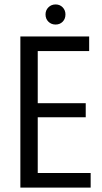

<svg xmlns="http://www.w3.org/2000/svg" viewBox="-20 -853 464 873"><path d="M72.6 0H392.2V-66.4H151.6V-319.8H369.8V-383.8H151.6V-620.8H385.4V-687.2H72.6ZM232.8 -741.4Q252.2 -741.4 264.9 -754.3Q277.6 -767.2 277.6 -787.5Q277.6 -806.6 264.9 -819.7Q252.2 -832.8 232.8 -832.8Q213.3 -832.8 200.2 -819.7Q187 -806.7 187 -787.4Q187 -767.2 200.2 -754.3Q213.3 -741.4 232.8 -741.4Z"/></svg>

Font: Secuela Light
Style: Regular
Weight: 300
Designer: Fernando Haro
Foundry: deFharo
Version: Version 1.708